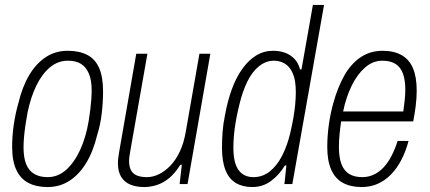

<svg xmlns="http://www.w3.org/2000/svg" viewBox="-20 -743 1734 775"><path d="M172 12Q127 12 95 -4.5Q63 -21 46 -57Q29 -93 29 -150Q29 -194 35.5 -239Q42 -284 54 -326Q70 -393 98 -440Q126 -487 165 -512.5Q204 -538 253 -538Q300 -538 332 -521.5Q364 -505 380 -469Q396 -433 396 -374Q396 -330 390.5 -284Q385 -238 372 -197Q356 -131 327.5 -84.5Q299 -38 260 -13Q221 12 172 12ZM172 -28Q214 -28 247 -57.5Q280 -87 303.5 -138Q327 -189 338 -255Q342 -279 344.5 -300.5Q347 -322 348.5 -341.5Q350 -361 350 -378Q350 -420 338.5 -446.5Q327 -473 306.5 -485.5Q286 -498 254 -498Q214 -498 182 -471.5Q150 -445 127 -398Q104 -351 91 -288Q86 -261 82.5 -236.5Q79 -212 77 -190Q75 -168 75 -148Q75 -106 86 -79.5Q97 -53 119 -40.5Q141 -28 172 -28Z M562 12Q531 12 507 2.5Q483 -7 469.5 -28.5Q456 -50 456 -84Q456 -95 457.5 -106Q459 -117 461 -130L530 -526H575L506 -134Q504 -123 502.5 -112.5Q501 -102 501 -93Q501 -70 509 -55.5Q517 -41 533 -34.5Q549 -28 573 -28Q597 -28 621 -39.5Q645 -51 667 -73.5Q689 -96 705.5 -130.5Q722 -165 730 -212L785 -526H829L737 0H705L714 -78H708Q686 -43 662 -23.5Q638 -4 612.5 4Q587 12 562 12Z M998 12Q960 12 932.5 -4Q905 -20 890.5 -55.5Q876 -91 876 -147Q876 -178 878.5 -211Q881 -244 888 -277Q898 -334 915.5 -382Q933 -430 958 -465Q983 -500 1014 -519Q1045 -538 1082 -538Q1108 -538 1129.5 -530.5Q1151 -523 1167.5 -506.5Q1184 -490 1191 -463H1197L1243 -723H1288L1160 0H1128L1136 -75H1130Q1107 -37 1074 -12.5Q1041 12 998 12ZM1003 -28Q1040 -28 1069 -51Q1098 -74 1119 -115Q1140 -156 1152 -208Q1159 -238 1164 -266Q1169 -294 1171.5 -321Q1174 -348 1174 -371Q1174 -419 1162 -446.5Q1150 -474 1130 -486Q1110 -498 1086 -498Q1054 -498 1026.5 -476.5Q999 -455 979 -415Q959 -375 946 -320Q938 -288 932.5 -257Q927 -226 924.5 -198.5Q922 -171 922 -148Q922 -85 943 -56.5Q964 -28 1003 -28Z M1440 12Q1395 12 1364 -5Q1333 -22 1317 -58Q1301 -94 1301 -149Q1301 -195 1307.5 -241Q1314 -287 1326 -329Q1343 -390 1369.5 -437.5Q1396 -485 1435 -511.5Q1474 -538 1524 -538Q1570 -538 1601 -520.5Q1632 -503 1647 -467.5Q1662 -432 1662 -377Q1662 -347 1658 -315.5Q1654 -284 1648 -253H1357Q1353 -226 1350.5 -200Q1348 -174 1348 -150Q1348 -107 1358.5 -80Q1369 -53 1390 -40.5Q1411 -28 1442 -28Q1467 -28 1488.5 -38Q1510 -48 1528 -67Q1546 -86 1560 -113Q1574 -140 1585 -174H1629Q1618 -132 1600 -97.5Q1582 -63 1558 -38.5Q1534 -14 1504.5 -1Q1475 12 1440 12ZM1365 -293H1608Q1611 -316 1613.5 -338.5Q1616 -361 1616 -381Q1616 -420 1606.5 -446Q1597 -472 1576.5 -485Q1556 -498 1523 -498Q1485 -498 1453.5 -470.5Q1422 -443 1399.5 -397Q1377 -351 1365 -293Z"/></svg>

Font: Archivo Condensed Thin
Style: Italic
Weight: 250
Width: 3
Italic angle: -10°
Designer: Hector Gatti
Foundry: Omnibus-Type
Version: Version 2.001